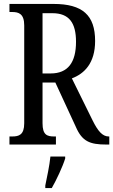

<svg xmlns="http://www.w3.org/2000/svg" viewBox="-20 -734 575 975"><path d="M28 0H264V-41H255C219 -41 196 -49 196 -108V-315H261L365 -90C397 -16 436 0 520 0H535V-41H532C500 -41 477 -69 451 -121L345 -336C409 -360 463 -414 463 -526C463 -657 399 -714 252 -714H28V-673H42C75 -673 103 -664 103 -605V-108C103 -49 76 -41 42 -41H28ZM237 -361H196V-667H246C331 -667 366 -618 366 -522C366 -418 326 -361 237 -361ZM210 208V221H243C267 179 298 113 311 71V61H236C231 110 219 163 210 208Z"/></svg>

Font: Noto Serif Armenian ExtraCondensed
Style: Regular
Weight: 400
Width: 2
Designer: Monotype Design Team
Foundry: Monotype Imaging Inc.
Version: Version 2.008